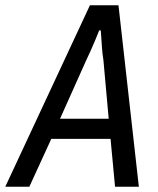

<svg xmlns="http://www.w3.org/2000/svg" viewBox="-59 -706 598 726"><path d="M-39 0 281 -686H389L466 0H376L359 -181H135L52 0ZM168 -257H352L332 -479Q330 -490 328.5 -504Q327 -518 326 -534Q325 -550 324 -564.5Q323 -579 322 -591H316Q310 -575 301 -554Q292 -533 283 -512.5Q274 -492 267 -478Z"/></svg>

Font: Archivo Condensed
Style: Italic
Weight: 400
Width: 3
Italic angle: -10°
Designer: Hector Gatti
Foundry: Omnibus-Type
Version: Version 2.001